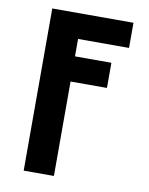

<svg xmlns="http://www.w3.org/2000/svg" viewBox="-83 -581 666 857"><g transform="rotate(10 250.0 -152.5)"><path d="M84 215V-520H452V-406H221V-327H386V-213H221V215Z"/></g></svg>

Font: Iosevka Heavy
Style: Regular
Weight: 900
Monospace: yes
Designer: Belleve Invis
Foundry: Belleve Invis
Version: Version 32.5.0; ttfautohint (v1.8.4)